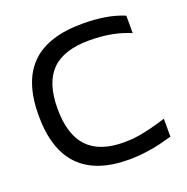

<svg xmlns="http://www.w3.org/2000/svg" viewBox="-124 -795 895 919"><g transform="rotate(-20 324.0 -335.0)"><path d="M603 -554.2Q514.2 -592.8 395 -592.8Q264.6 -592.8 202.9 -530.5Q141.1 -468.3 141.1 -336.9Q141.1 -205.1 201.7 -141.1Q262.2 -77.1 386.2 -77.1Q398.4 -77.1 411.4 -77.9Q424.3 -78.6 434.6 -79.3Q444.8 -80.1 458.3 -82.5Q471.7 -85 479.7 -86.2Q487.8 -87.4 502.2 -90.8Q516.6 -94.2 522.5 -95.5Q528.3 -96.7 543.9 -101.1Q559.6 -105.5 563.2 -106.4Q566.9 -107.4 583.7 -112.5Q600.6 -117.7 603 -118.2V-26.9Q564 -16.1 537.1 -9.5Q510.3 -2.9 466.8 2.9Q423.3 8.8 380.9 8.8Q44.9 8.8 44.9 -336.9Q44.9 -510.3 130.4 -594.7Q215.8 -679.2 391.1 -679.2Q519 -679.2 603 -643.1Z"/></g></svg>

Font: LT Wave Text
Style: Regular
Weight: 400
Designer: Daniel Lyons
Version: Version 2.5 (Glyphs App)